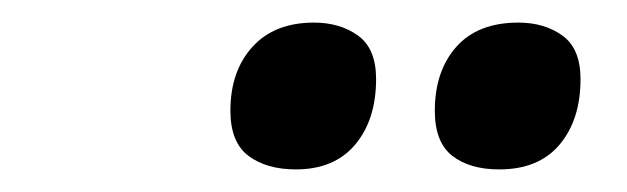

<svg xmlns="http://www.w3.org/2000/svg" viewBox="-20 -771 555 170"><path d="M422 -621Q396 -621 380.5 -633Q365 -645 365 -673Q365 -708 384 -729.5Q403 -751 439 -751Q462 -751 478 -739.5Q494 -728 494 -701Q494 -665 475.5 -643Q457 -621 422 -621ZM242 -621Q216 -621 200 -633Q184 -645 184 -673Q184 -708 203.5 -729.5Q223 -751 258 -751Q281 -751 297 -739.5Q313 -728 313 -701Q313 -665 294.5 -643Q276 -621 242 -621Z"/></svg>

Font: Noto Sans SemiCondensed
Style: Bold Italic
Weight: 700
Width: 4
Italic angle: -12°
Designer: Monotype Design Team
Foundry: Monotype Imaging Inc.
Version: Version 2.013; ttfautohint (v1.8.4.7-5d5b)